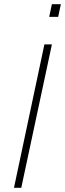

<svg xmlns="http://www.w3.org/2000/svg" viewBox="-20 -901 312 921"><path d="M47 0 193 -688H229L82 0ZM216 -820 229 -881H272L259 -820Z"/></svg>

Font: Saira Semi Condensed Thin
Style: Italic
Weight: 100
Width: 4
Italic angle: -12°
Designer: Hector Gatti with collaboration of the Omnibus-Type team
Foundry: Omnibus-Type
Version: Version 1.001; ttfautohint (v1.8)